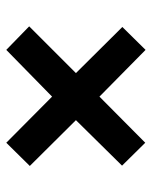

<svg xmlns="http://www.w3.org/2000/svg" viewBox="44 -725 484 612"><g transform="rotate(-90 286.0 -419.0)"><path d="M433 -641 508 -568 359 -419 506 -271 433 -197 284 -344 137 -198 64 -272 209 -419 63 -566 137 -641 284 -495Z"/></g></svg>

Font: Noto Sans Malayalam UI
Style: Regular
Weight: 400
Designer: Jelle Bosma - Monotype Design Team
Foundry: Monotype Imaging Inc.
Version: Version 2.104